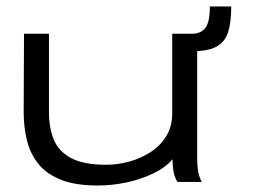

<svg xmlns="http://www.w3.org/2000/svg" viewBox="-20 -561 790 592"><path d="M282 11Q211 11 166 -7.5Q121 -26 96.5 -58Q72 -90 62.5 -130.5Q53 -171 53 -214L54 -457H131V-214Q131 -168 145.5 -131.5Q160 -95 198.5 -74Q237 -53 308 -53Q342 -53 377.5 -62.5Q413 -72 443.5 -91.5Q474 -111 492.5 -141Q511 -171 511 -212V-457H588V-71Q588 -53 590.5 -35.5Q593 -18 602 0H527Q517 -17 514.5 -35Q512 -53 512 -70Q491 -45 453 -26.5Q415 -8 370 1.5Q325 11 282 11ZM693 -541Q693 -493 683.5 -462.5Q674 -432 648 -417.5Q622 -403 572 -403V-457Q599 -457 613 -474.5Q627 -492 627 -541Z"/></svg>

Font: Inconsolata ExtraExpanded Thin
Style: Regular
Weight: 100
Width: 8
Monospace: yes
Designer: Raph Levien, Cyreal, Brenton Simpson
Foundry: Raph Levien, Cyreal, Google
Version: Version 3.100; ttfautohint (v1.8.4.7-5d5b)